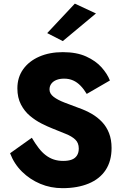

<svg xmlns="http://www.w3.org/2000/svg" viewBox="-20 -999 665 1042"><path d="M152.7 -251.3 34.7 -167.3Q56.7 -109.3 99.6 -67.2Q142.5 -25 198.7 -1.4Q254.8 22.2 319.3 22.2Q400.5 22.2 461 -2.8Q521.5 -27.8 553.5 -76.5Q585.5 -125.2 585.5 -196Q585.5 -241.2 571.9 -276.2Q558.3 -311.2 533.8 -337.1Q509.3 -363 477.3 -381.5Q445.2 -400 407.5 -413.2Q366.5 -428.5 329.8 -442.5Q293.2 -456.5 270.9 -473.6Q248.7 -490.7 248.7 -513.3Q248.7 -531.5 258.6 -544.7Q268.5 -558 286.3 -565.1Q304 -572.2 328.3 -572.2Q355.2 -572.2 377 -562.4Q398.8 -552.7 417.3 -533.6Q435.7 -514.5 450.7 -489.3L576.5 -562.2Q562.5 -598.2 531.1 -633.5Q499.7 -668.8 447.7 -692.4Q395.7 -716 320.8 -716Q248.8 -716 193.1 -691.7Q137.3 -667.3 105.8 -623.2Q74.3 -579.2 74.3 -519.3Q74.3 -469 93.8 -431.7Q113.2 -394.5 143.2 -369.7Q173.2 -344.8 205.5 -328.5Q237.8 -312.2 263.8 -302Q303.8 -285.5 336.5 -272.6Q369.2 -259.7 388.3 -241.7Q407.5 -223.7 407.5 -192.7Q407.5 -170.5 397.7 -155.2Q388 -139.8 369.5 -132.8Q351 -125.7 322.8 -125.7Q295.2 -125.7 272.2 -133.3Q249.2 -140.8 228.8 -156.3Q208.3 -171.7 189.8 -195.8Q171.2 -220 152.7 -251.3ZM500.8 -926 386.2 -979.3 236.2 -819.3 320.8 -776Z"/></svg>

Font: Jost* Book
Style: Regular
Weight: 400
Version: Version 3.000